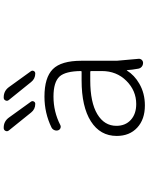

<svg xmlns="http://www.w3.org/2000/svg" viewBox="97 -914 805 1040"><g transform="rotate(-90 500.0 -393.5)"><path d="M338.9 -166Q338.9 -117.2 371.1 -87.9Q403.3 -58.6 457 -58.6Q529.3 -58.6 582.5 -111.8Q635.7 -165 635.7 -245.1V-302.7Q635.7 -307.6 631.8 -307.6H585Q465.8 -307.6 402.3 -269.5Q338.9 -231.4 338.9 -166ZM497.1 -555.7Q600.6 -555.7 646 -510.3Q691.4 -464.8 691.4 -355.5V-164.1L702.1 -43.9Q702.1 -39.1 700.2 -35.2Q698.2 -29.3 692.4 -25.4Q686.5 -21.5 680.7 -21.5Q668 -21.5 659.2 -28.8Q650.4 -36.1 648.4 -47.9Q642.6 -79.1 640.6 -108.4Q640.6 -109.4 639.6 -109.9Q638.7 -110.4 638.7 -109.4Q613.3 -68.4 567.4 -42Q515.6 -11.7 449.2 -11.7Q374 -11.7 329.1 -53.2Q284.2 -94.7 284.2 -164.1Q284.2 -253.9 363.3 -304.2Q442.4 -354.5 585 -354.5H631.8Q635.7 -354.5 635.7 -358.4Q634.8 -441.4 606.4 -473.6Q576.2 -506.8 497.1 -506.8Q415 -506.8 342.8 -469.7Q335 -465.8 326.2 -469.2Q317.4 -472.7 314.5 -482.4Q311.5 -492.2 315.9 -502.4Q320.3 -512.7 330.1 -517.6Q408.2 -555.7 497.1 -555.7ZM622.1 -605.5Q593.8 -605.5 576.2 -627.9L478.5 -749Q471.7 -757.8 476.6 -767.1Q481.4 -776.4 491.2 -776.4H493.2Q528.3 -776.4 548.8 -748L634.8 -628.9Q637.7 -625 637.7 -620.1Q637.7 -617.2 635.7 -613.3Q631.8 -605.5 622.1 -605.5ZM458 -605.5Q428.7 -605.5 411.1 -627.9L313.5 -749Q309.6 -753.9 309.6 -759.8Q309.6 -762.7 311.5 -766.6Q316.4 -776.4 327.1 -776.4H329.1Q363.3 -776.4 383.8 -748L469.7 -628.9Q472.7 -625 472.7 -620.1Q472.7 -617.2 470.7 -613.3Q466.8 -605.5 458 -605.5Z"/></g></svg>

Font: Gen Jyuu Gothic L Monospace Light
Style: Regular
Weight: 300
Designer: [Source Han Sans]
Ryoko NISHIZUKA  (kana & ideographs); Paul D. Hunt (Latin, Greek & Cyrillic); Wenlong ZHANG  (bopomofo
Version: Version 1.002.20150607